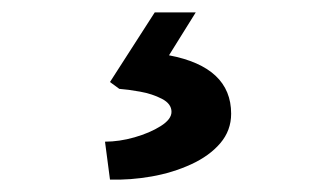

<svg xmlns="http://www.w3.org/2000/svg" viewBox="-20 -44 540 309"><path d="M157 245 149 184Q172 184 196.5 177Q221 170 238.5 159Q256 148 256 136Q256 123 240.5 115Q225 107 205.5 103.5Q186 100 172 99L157 88L229 -24H295L252 45Q352 64 352 139Q352 166 334.5 186.5Q317 207 287.5 220.5Q258 234 224 240Q190 246 157 245Z"/></svg>

Font: Readex Pro Medium
Style: Regular
Weight: 500
Designer: Bonnie Shaver-Troup, Thomas Jockin
Foundry: Lexend
Version: Version 1.204; ttfautohint (v1.8.4.7-5d5b)